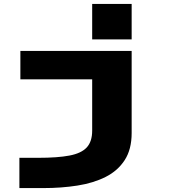

<svg xmlns="http://www.w3.org/2000/svg" viewBox="-20 -760 940 980"><path d="M450.5 -740H652V-559H450.5ZM79 200V45.5H175.5Q274 45.5 334.5 34Q395 22.5 422.8 -7.5Q450.5 -37.5 450.5 -93.5V-355H84V-500H652V-81Q652 2.5 616.5 57.2Q581 112 518.8 143.2Q456.5 174.5 375 187.2Q293.5 200 201 200Z"/></svg>

Font: Trispace Expanded ExtraBold
Style: Regular
Weight: 800
Width: 7
Designer: Tyler Finck
Foundry: Etcetera Type Company
Version: Version 1.210; ttfautohint (v1.8.3)